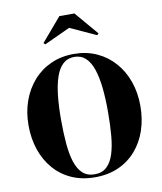

<svg xmlns="http://www.w3.org/2000/svg" viewBox="-105 -1088 996 1181"><g transform="rotate(-10 393.0 -497.0)"><path d="M393.5 10Q312 10 247.2 -18.8Q182.5 -47.5 137.2 -99.8Q92 -152 68 -222.2Q44 -292.5 44 -375Q44 -457.5 69.2 -527.8Q94.5 -598 140.8 -650.2Q187 -702.5 251.2 -731.2Q315.5 -760 393.5 -760Q471.5 -760 535.5 -731.2Q599.5 -702.5 646 -650.2Q692.5 -598 717.5 -527.8Q742.5 -457.5 742.5 -375Q742.5 -292.5 718.8 -222.2Q695 -152 649.5 -99.8Q604 -47.5 539.5 -18.8Q475 10 393.5 10ZM393.5 -8.5Q439.5 -8.5 468.2 -34.8Q497 -61 512.8 -109.8Q528.5 -158.5 534.2 -225.8Q540 -293 540 -375Q540 -457 532.8 -524.2Q525.5 -591.5 509 -640.2Q492.5 -689 464.2 -715.2Q436 -741.5 393.5 -741.5Q351.5 -741.5 323 -715.2Q294.5 -689 278 -640.2Q261.5 -591.5 254.2 -524.2Q247 -457 247 -375Q247 -293 252.8 -225.8Q258.5 -158.5 274.2 -109.8Q290 -61 318.8 -34.8Q347.5 -8.5 393.5 -8.5ZM232.5 -848.5 222.5 -858 347.5 -1004.5H441.5L566.5 -858L556.5 -848.5L394 -923Z"/></g></svg>

Font: Bodoni Moda 11pt ExtraBold
Style: Regular
Weight: 800
Designer: Owen Earl
Foundry: indestructible type
Version: Version 2.004